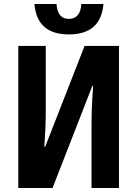

<svg xmlns="http://www.w3.org/2000/svg" viewBox="-20 -945 691 965"><path d="M72 0V-714H210V-384Q210 -347 208 -298Q206 -249 203 -207H207L405 -714H578V0H440V-329Q440 -354 441 -386.5Q442 -419 444 -452.5Q446 -486 448 -513H444L244 0ZM326 -772Q166 -772 153 -925H264Q269 -850 326 -850Q384 -850 389 -925H500Q487 -772 326 -772Z"/></svg>

Font: Noto Sans Condensed
Style: Bold
Weight: 700
Width: 3
Designer: Monotype Design Team
Foundry: Monotype Imaging Inc.
Version: Version 2.013; ttfautohint (v1.8.4.7-5d5b)